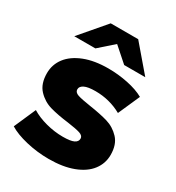

<svg xmlns="http://www.w3.org/2000/svg" viewBox="-183 -872 912 993"><g transform="rotate(30 273.5 -375.0)"><path d="M18 -47 75 -177Q112 -154 163 -140.5Q214 -127 264 -127Q310 -127 329.5 -136.5Q349 -146 349 -164Q349 -182 325.5 -189.5Q302 -197 251 -204Q186 -212 140.5 -225Q95 -238 62 -273Q29 -308 29 -371Q29 -423 60 -463.5Q91 -504 150.5 -527.5Q210 -551 293 -551Q352 -551 410 -539Q468 -527 507 -505L450 -376Q378 -416 294 -416Q249 -416 228 -405.5Q207 -395 207 -378Q207 -359 230 -351.5Q253 -344 306 -336Q373 -326 417 -313Q461 -300 493.5 -265.5Q526 -231 526 -169Q526 -118 495 -77.5Q464 -37 403.5 -14Q343 9 258 9Q190 9 124 -6.5Q58 -22 18 -47ZM354 -607 268 -683 182 -607H56L186 -759H350L480 -607Z"/></g></svg>

Font: Idrija
Style: Regular
Weight: 800
Designer: Julieta Ulanovsky
Foundry: Julieta Ulanovsky
Version: Version 7.200